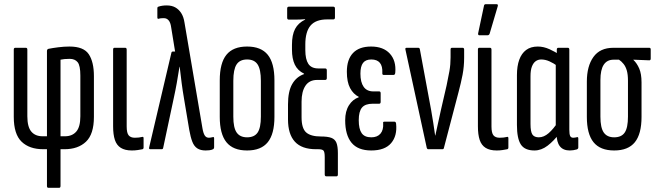

<svg xmlns="http://www.w3.org/2000/svg" viewBox="-20 -715 3149 920"><path d="M212 185Q205 185 205 176V0H187Q121 0 83.5 -36Q46 -72 46 -155V-477Q46 -486 53 -486H104Q111 -486 111 -477V-158Q111 -107 130 -84.5Q149 -62 184 -62H205V-470Q205 -479 212 -481Q232 -485 259.5 -488.5Q287 -492 313 -492Q381 -492 405.5 -455Q430 -418 430 -350V-155Q430 -72 392 -36Q354 0 289 0H270V176Q270 185 263 185ZM270 -62H291Q326 -62 345.5 -84.5Q365 -107 365 -158V-353Q365 -401 352 -417Q339 -433 314 -433Q300 -433 289.5 -432Q279 -431 270 -429Z M612 6Q579 6 559 -6.5Q539 -19 530.5 -44.5Q522 -70 522 -110V-477Q522 -486 528 -486H580Q587 -486 587 -477V-109Q587 -78 596.5 -66.5Q606 -55 626 -55Q636 -55 645 -56Q654 -57 662 -59Q668 -61 668 -52V-8Q668 -2 663 0Q653 2 640 4Q627 6 612 6Z M965 6Q941 6 925.5 -4Q910 -14 901.5 -36Q893 -58 887 -92L862 -241Q855 -282 850.5 -316.5Q846 -351 841 -395H840Q833 -351 827 -317Q821 -283 812 -242L762 -7Q761 0 755 0H700Q692 0 695 -10L801 -461Q802 -468 808 -468H819L800 -585Q797 -607 788 -617.5Q779 -628 765 -628Q758 -628 752 -627.5Q746 -627 740 -625Q734 -624 734 -631V-675Q734 -682 739 -683Q756 -689 779 -689Q803 -689 820 -679.5Q837 -670 848.5 -652Q860 -634 864 -607L950 -101Q954 -77 961 -66Q968 -55 981 -55Q988 -55 1000 -58Q1006 -60 1006 -52V-10Q1006 -3 1001 0Q993 4 983 5Q973 6 965 6Z M1164 6Q1097 6 1065 -33.5Q1033 -73 1033 -155V-330Q1033 -413 1065 -452.5Q1097 -492 1164 -492Q1231 -492 1263 -452.5Q1295 -413 1295 -330V-155Q1295 -73 1263 -33.5Q1231 6 1164 6ZM1164 -57Q1199 -57 1214.5 -80Q1230 -103 1230 -156V-328Q1230 -382 1214.5 -406Q1199 -430 1164 -430Q1129 -430 1113.5 -406Q1098 -382 1098 -328V-156Q1098 -103 1114 -80Q1130 -57 1164 -57Z M1544 130Q1536 130 1536 121V38Q1536 13 1530 6.5Q1524 0 1505 0H1494Q1426 0 1393 -36Q1360 -72 1360 -143V-215Q1360 -277 1380 -312Q1400 -347 1437 -360V-362Q1406 -377 1392.5 -405.5Q1379 -434 1379 -477V-500Q1379 -548 1394 -576.5Q1409 -605 1442 -621V-623Q1431 -622 1418.5 -621.5Q1406 -621 1395 -621H1364Q1356 -621 1356 -630V-674Q1356 -683 1364 -683H1577Q1585 -683 1585 -674V-631Q1585 -622 1577 -622H1548Q1493 -622 1468 -592.5Q1443 -563 1443 -502V-475Q1443 -431 1457.5 -409Q1472 -387 1506 -387H1538Q1546 -387 1546 -378V-341Q1546 -332 1538 -332H1500Q1462 -332 1443.5 -304Q1425 -276 1425 -228V-153Q1425 -100 1447 -80.5Q1469 -61 1518 -61Q1550 -61 1567.5 -54.5Q1585 -48 1592 -31Q1599 -14 1599 19V121Q1599 130 1592 130Z M1759 6Q1695 6 1664.5 -31Q1634 -68 1634 -139Q1634 -182 1652 -210.5Q1670 -239 1699 -249V-251Q1673 -264 1657.5 -293Q1642 -322 1642 -371Q1642 -430 1671.5 -461Q1701 -492 1758 -492Q1817 -492 1848 -458Q1879 -424 1874 -367Q1873 -356 1866 -356H1818Q1811 -356 1812 -366Q1815 -430 1759 -430Q1732 -430 1719.5 -413.5Q1707 -397 1707 -362Q1707 -321 1722.5 -299Q1738 -277 1769 -277H1797Q1804 -277 1804 -268V-227Q1804 -218 1797 -218H1766Q1730 -218 1714.5 -199.5Q1699 -181 1699 -139Q1699 -97 1713 -77Q1727 -57 1759 -57Q1788 -57 1803 -74.5Q1818 -92 1816 -124Q1814 -132 1822 -132H1870Q1877 -132 1878 -122Q1884 -64 1854 -29Q1824 6 1759 6Z M2032 0Q2027 0 2025 -6L1923 -476Q1920 -486 1928 -486H1984Q1991 -486 1992 -478L2046 -187Q2051 -157 2056 -126.5Q2061 -96 2065 -66H2066Q2073 -97 2079.5 -127.5Q2086 -158 2093 -189L2120 -306Q2128 -343 2133.5 -374.5Q2139 -406 2139 -440V-478Q2139 -486 2146 -486H2197Q2204 -486 2204 -477V-439Q2204 -396 2196.5 -357Q2189 -318 2177 -273L2107 -6Q2106 0 2100 0Z M2360 6Q2327 6 2307 -6.5Q2287 -19 2278.5 -44.5Q2270 -70 2270 -110V-477Q2270 -486 2276 -486H2328Q2335 -486 2335 -477V-109Q2335 -78 2344.5 -66.5Q2354 -55 2374 -55Q2384 -55 2393 -56Q2402 -57 2410 -59Q2416 -61 2416 -52V-8Q2416 -2 2411 0Q2401 2 2388 4Q2375 6 2360 6ZM2277 -546Q2270 -546 2271 -555L2299 -687Q2300 -695 2308 -695H2359Q2368 -695 2365 -685L2326 -553Q2323 -546 2316 -546Z M2541 6Q2494 6 2475.5 -23Q2457 -52 2457 -116V-355Q2457 -398 2468 -428.5Q2479 -459 2501 -475.5Q2523 -492 2557 -492Q2585 -492 2613.5 -479Q2642 -466 2658 -454L2652 -398Q2633 -412 2613 -421Q2593 -430 2573 -430Q2558 -430 2546.5 -421.5Q2535 -413 2528.5 -395.5Q2522 -378 2522 -350V-121Q2522 -84 2531 -70.5Q2540 -57 2562 -57Q2586 -57 2609 -77Q2632 -97 2654 -131L2660 -75Q2634 -40 2604 -17Q2574 6 2541 6ZM2710 6Q2647 6 2647 -74V-95L2643 -97V-414L2648 -439V-477Q2648 -486 2655 -486H2701Q2708 -486 2708 -477V-93Q2708 -72 2712 -63.5Q2716 -55 2727 -55Q2732 -55 2737 -56Q2742 -57 2746 -58Q2751 -59 2751 -51V-8Q2751 -2 2744 1Q2727 6 2710 6Z M2923 6Q2856 6 2824 -33.5Q2792 -73 2792 -155V-324Q2792 -398 2823.5 -442Q2855 -486 2919 -486H3091Q3098 -486 3098 -478V-434Q3098 -426 3091 -426L3015 -429V-428Q3032 -412 3043 -386.5Q3054 -361 3054 -320V-155Q3054 -73 3022 -33.5Q2990 6 2923 6ZM2923 -57Q2958 -57 2973.5 -80Q2989 -103 2989 -156V-328Q2989 -358 2983.5 -377Q2978 -396 2968 -408.5Q2958 -421 2946 -429H2920Q2889 -429 2873 -405Q2857 -381 2857 -331V-156Q2857 -103 2873 -80Q2889 -57 2923 -57Z"/></svg>

Font: Sofia Sans Extra Condensed
Style: Regular
Weight: 400
Designer: Botio Nikoltchev, Ani Petrova
Foundry: lettersoup
Version: Version 4.101